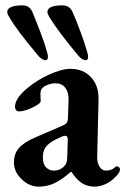

<svg xmlns="http://www.w3.org/2000/svg" viewBox="-20 -683 468 717"><path d="M32 -76Q32 -109 51 -130.5Q70 -152 112 -170L205 -210Q225 -218 229.5 -224.5Q234 -231 234 -251L236 -310Q237 -338 224 -355Q211 -372 187 -372Q174 -372 160 -367Q146 -362 138 -354Q131 -348 131 -331L132 -306Q132 -296 101.5 -281.5Q71 -267 51 -267Q44 -267 40 -272Q36 -277 36 -284Q36 -315 80 -352Q116 -383 163.5 -404.5Q211 -426 243 -426Q291 -426 320 -394.5Q349 -363 348 -312L343 -98Q342 -76 351.5 -61Q361 -46 375 -46Q397 -46 409 -58Q413 -62 416 -62Q421 -62 424.5 -58.5Q428 -55 428 -50Q428 -39 412 -23Q395 -5 374 4.5Q353 14 333 14Q306 14 285.5 0.5Q265 -13 247 -41H244Q211 -12 183.5 1Q156 14 125 14Q89 14 60.5 -14Q32 -42 32 -76ZM221 -64Q230 -71 231 -95L233 -159V-163Q233 -176 224 -176Q218 -176 209 -172Q171 -156 155.5 -139.5Q140 -123 140 -96Q140 -70 152 -58Q164 -46 181 -46Q206 -46 221 -64ZM122 -476Q42 -571 16 -617Q7 -631 7 -638Q7 -663 65 -663Q90 -663 101 -638Q114 -607 131 -562.5Q148 -518 155 -491Q159 -479 159 -471Q159 -458 150 -458Q144 -458 135.5 -463.5Q127 -469 122 -476ZM272 -476Q202 -559 165 -618Q157 -632 157 -638Q157 -663 213 -663Q240 -663 251 -638Q264 -609 281 -563Q298 -517 305 -491Q309 -479 309 -471Q309 -458 300 -458Q294 -458 286 -463Q278 -468 272 -476Z"/></svg>

Font: EB Garamond SemiBold
Style: Regular
Weight: 600
Designer: Georg Duffner and Octavio Pardo
Foundry: Georg Duffner
Version: Version 1.000